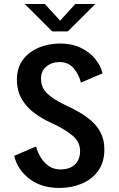

<svg xmlns="http://www.w3.org/2000/svg" viewBox="-20 -922 590 953"><path d="M275.5 11Q186 11 126.8 -33.8Q67.5 -78.5 50.5 -148.5L159 -195Q166.5 -166.5 182.5 -140.2Q198.5 -114 223 -97.5Q247.5 -81 279.5 -81Q326.5 -81 352 -105.8Q377.5 -130.5 377.5 -171.5Q377.5 -219 338.2 -250.5Q299 -282 242 -308.5Q193 -330 152.8 -359.2Q112.5 -388.5 88.2 -429.8Q64 -471 64 -528Q64 -586 94 -625.8Q124 -665.5 173 -685.8Q222 -706 279 -706Q335.5 -706 379.2 -685.5Q423 -665 451.2 -631.2Q479.5 -597.5 489 -558L381.5 -512Q372 -552 345.8 -583Q319.5 -614 276 -614Q237 -614 210.2 -591.8Q183.5 -569.5 183.5 -531Q183.5 -488 213.8 -458.5Q244 -429 299.5 -403Q334.5 -386.5 369.8 -367Q405 -347.5 434 -321.8Q463 -296 480.5 -261.5Q498 -227 498 -180.5Q498 -115.5 466.5 -73Q435 -30.5 384.2 -9.8Q333.5 11 275.5 11ZM103 -902H202.5L278.5 -819.5L353.5 -902H453L316.5 -766H239.5Z"/></svg>

Font: Trispace SemiCondensed Medium
Style: Regular
Weight: 500
Width: 4
Designer: Tyler Finck
Foundry: Etcetera Type Company
Version: Version 1.210; ttfautohint (v1.8.3)